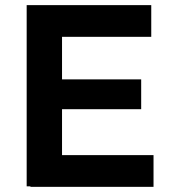

<svg xmlns="http://www.w3.org/2000/svg" viewBox="-20 -723 670 745"><path d="M83.5 -703.1V0H98.1V2H575.7V-121.1H220.7V-299.3H527.8V-415H220.7V-580.1H566.9V-703.1Z"/></svg>

Font: Wand UI Pro Bold
Style: Regular
Weight: 700
Designer: Andreas Faust
Version: Version 1.003;FEAKit 1.0